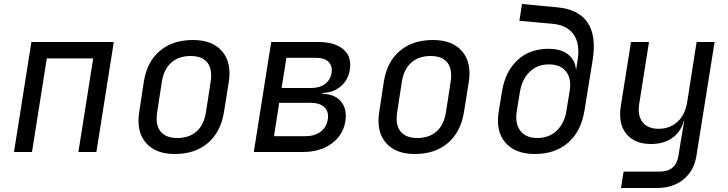

<svg xmlns="http://www.w3.org/2000/svg" viewBox="-20 -760 3640 960"><path d="M50 0 137 -550H549L462 0H372L446 -468H214L140 0Z M854 10Q757 10 709 -46.5Q661 -103 676 -200L699 -350Q714 -450 778.5 -505Q843 -560 945 -560Q1042 -560 1090.5 -503.5Q1139 -447 1124 -351L1100 -200Q1084 -100 1019.5 -45Q955 10 854 10ZM867 -70Q926 -70 963 -103Q1000 -136 1010 -200L1033 -350Q1043 -414 1017 -447Q991 -480 932 -480Q874 -480 836.5 -447Q799 -414 789 -350L766 -200Q756 -136 782.5 -103Q809 -70 867 -70Z M1249 0 1336 -550H1572Q1655 -550 1697.5 -512.5Q1740 -475 1729 -411Q1721 -360 1684 -328.5Q1647 -297 1592 -295L1591 -291Q1653 -290 1684.5 -253Q1716 -216 1707 -155Q1696 -84 1638 -42Q1580 0 1493 0ZM1388 -320H1536Q1578 -320 1605 -340Q1632 -360 1638 -396Q1643 -431 1622.5 -451Q1602 -471 1560 -471H1412ZM1350 -79H1506Q1553 -79 1582.5 -101Q1612 -123 1619 -163Q1625 -202 1602 -224Q1579 -246 1532 -246H1376Z M2054 10Q1957 10 1909 -46.5Q1861 -103 1876 -200L1899 -350Q1914 -450 1978.5 -505Q2043 -560 2145 -560Q2242 -560 2290.5 -503.5Q2339 -447 2324 -351L2300 -200Q2284 -100 2219.5 -45Q2155 10 2054 10ZM2067 -70Q2126 -70 2163 -103Q2200 -136 2210 -200L2233 -350Q2243 -414 2217 -447Q2191 -480 2132 -480Q2074 -480 2036.5 -447Q1999 -414 1989 -350L1966 -200Q1956 -136 1982.5 -103Q2009 -70 2067 -70Z M2654 10Q2555 10 2506 -48Q2457 -106 2474 -205L2490 -303Q2507 -404 2568 -460Q2629 -516 2722 -516Q2785 -516 2821 -487.5Q2857 -459 2860 -409L2868 -458Q2881 -539 2849 -586.5Q2817 -634 2743 -641L2577 -656L2590 -740L2770 -723Q2874 -713 2918.5 -646Q2963 -579 2943 -458L2902 -205Q2885 -102 2820 -46Q2755 10 2654 10ZM2667 -70Q2725 -70 2763.5 -106.5Q2802 -143 2812 -205L2828 -303Q2839 -365 2811 -401.5Q2783 -438 2725 -438Q2667 -438 2629 -401.5Q2591 -365 2580 -303L2564 -205Q2554 -143 2581.5 -106.5Q2609 -70 2667 -70Z M3085 180 3098 98H3278Q3359 98 3372 20L3384 -55L3401 -155H3399Q3384 -100 3341 -70Q3298 -40 3235 -40Q3153 -40 3111.5 -91Q3070 -142 3084 -230L3135 -550H3225L3176 -240Q3167 -182 3193 -149Q3219 -116 3273 -116Q3329 -116 3367.5 -151Q3406 -186 3416 -250L3463 -550H3553L3462 20Q3450 94 3397.5 137Q3345 180 3264 180Z"/></svg>

Font: JetBrains Mono NL
Style: Italic
Weight: 400
Italic angle: -9°
Monospace: yes
Designer: Philipp Nurullin, Konstantin Bulenkov
Foundry: JetBrains
Version: Version 2.305; ttfautohint (v1.8.4.7-5d5b)